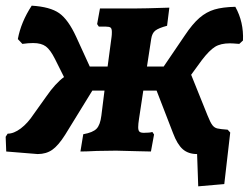

<svg xmlns="http://www.w3.org/2000/svg" viewBox="-23 -532 882 678"><path d="M835 -389 822 -377Q798 -379 789 -379Q756 -379 736 -366.5Q716 -354 690 -320L652 -268L710 -124Q720 -99 727 -90Q734 -81 744 -78.5Q754 -76 781 -74L790 -64L769 118L677 126L673 12Q642 12 622.5 -5Q603 -22 588 -62L530 -212H483L468 -113Q465 -94 465 -83Q465 -71 469.5 -67Q474 -63 485 -63Q506 -63 515 -66L521 -57L510 3L465 2L387 0L319 1Q281 3 261 3L271 -58Q305 -64 318 -77.5Q331 -91 335 -124L346 -212H303L207 -56Q183 -18 161.5 -3Q140 12 110 12L-1 3L-3 -49L4 -60Q26 -60 50.5 -78.5Q75 -97 96 -129L141 -192Q172 -237 203 -260L171 -324Q155 -356 139 -368Q123 -380 94 -380Q78 -380 56 -377L40 -394Q51 -454 89 -512Q154 -508 186 -485.5Q218 -463 246 -402L294 -297H357L371 -402Q372 -409 372 -419Q372 -431 367.5 -434.5Q363 -438 351 -438H326L320 -447L330 -502H447Q485 -502 575 -505L567 -441Q537 -433 525.5 -424Q514 -415 511 -395L496 -297H555L629 -406Q657 -448 681.5 -469Q706 -490 734.5 -498.5Q763 -507 808 -508Q838 -454 835 -389Z"/></svg>

Font: Alegreya SC ExtraBold
Style: Italic
Weight: 800
Italic angle: -7°
Designer: Juan Pablo del Peral
Foundry: Huerta Tipografica
Version: Version 2.007; ttfautohint (v1.6)